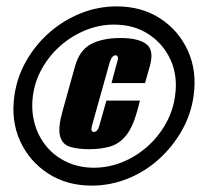

<svg xmlns="http://www.w3.org/2000/svg" viewBox="-20 -611 640 601"><path d="M267 -30Q189 -30 130.5 -68Q72 -106 43 -169.5Q14 -233 25 -311Q33 -369 62 -420Q91 -471 135 -509.5Q179 -548 233 -569.5Q287 -591 345 -591Q423 -591 481 -553.5Q539 -516 568 -452.5Q597 -389 586 -311Q578 -253 549 -202Q520 -151 476.5 -112Q433 -73 379 -51.5Q325 -30 267 -30ZM274 -86Q320 -86 363 -103.5Q406 -121 441 -152Q476 -183 499 -224Q522 -265 528 -311Q537 -373 514 -423.5Q491 -474 445 -504Q399 -534 337 -534Q291 -534 248 -516.5Q205 -499 170 -468.5Q135 -438 112 -397.5Q89 -357 83 -311Q77 -265 88.5 -224Q100 -183 126 -152Q152 -121 190 -103.5Q228 -86 274 -86ZM259 -144Q223 -144 199 -151.5Q175 -159 168 -185Q161 -211 176 -264L215 -404Q229 -454 265 -473Q301 -492 357 -492Q413 -492 438 -473Q463 -454 449 -404L434 -351H329L347 -418Q351 -429 348.5 -433.5Q346 -438 342 -438Q337 -438 332.5 -433.5Q328 -429 324 -418L268 -218Q265 -207 267 -202.5Q269 -198 274 -198Q279 -198 283.5 -202.5Q288 -207 291 -218L313 -296H418L410 -265Q395 -211 373.5 -185.5Q352 -160 323.5 -152Q295 -144 259 -144Z"/></svg>

Font: Alumni Sans Black
Style: Italic
Weight: 900
Italic angle: -8°
Version: Version 1.016